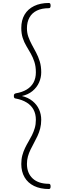

<svg xmlns="http://www.w3.org/2000/svg" viewBox="-20 -1195 450 1290"><path d="M309 -1175Q314 -1175 317 -1171Q320 -1167 320 -1157Q320 -1148 317 -1144Q314 -1140 309 -1140Q261 -1140 228 -1124Q195 -1108 178 -1077.5Q161 -1047 161 -1005Q161 -974 170.5 -947.5Q180 -921 194 -895Q208 -869 222.5 -842Q237 -815 247 -782.5Q257 -750 257 -709Q257 -674 242.5 -641Q228 -608 198.5 -583.5Q169 -559 127 -550Q169 -540 198.5 -516Q228 -492 242.5 -459.5Q257 -427 257 -390Q257 -359 250 -332Q243 -305 232 -281.5Q221 -258 208.5 -235Q196 -212 185 -189.5Q174 -167 167.5 -143.5Q161 -120 161 -94Q161 -32 199.5 4Q238 40 309 40Q314 40 317 44Q320 48 320 58Q320 67 317 71Q314 75 309 75Q251 75 209 54.5Q167 34 145 -4Q123 -42 123 -93Q123 -125 130 -151Q137 -177 148 -200Q159 -223 171.5 -244Q184 -265 195 -287Q206 -309 213.5 -334.5Q221 -360 221 -390Q221 -429 205.5 -458Q190 -487 159.5 -506Q129 -525 86 -533Q80 -533 76.5 -537Q73 -541 73 -550Q73 -560 76.5 -563Q80 -566 86 -568Q129 -575 159.5 -593.5Q190 -612 205.5 -641Q221 -670 221 -709Q221 -749 211 -779.5Q201 -810 186.5 -835.5Q172 -861 157 -886Q142 -911 132.5 -940.5Q123 -970 123 -1007Q123 -1059 145 -1096.5Q167 -1134 209 -1154.5Q251 -1175 309 -1175Z"/></svg>

Font: Playwrite FR Moderne Thin
Style: Regular
Weight: 250
Version: Version 1.002